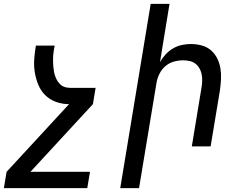

<svg xmlns="http://www.w3.org/2000/svg" viewBox="-27 -755 1247 990"><path d="M-7 215 7 131 329 -218Q294 -218 262 -229.5Q230 -241 207 -263.5Q184 -286 171 -317Q158 -348 152.5 -381.5Q147 -415 149.5 -450Q152 -485 158 -520H255Q252 -506 250 -492.5Q248 -479 247 -465Q246 -451 246.5 -437.5Q247 -424 248 -411Q249 -398 251.5 -385Q254 -372 258.5 -359.5Q263 -347 270 -336.5Q277 -326 286.5 -317.5Q296 -309 309 -305.5Q322 -302 335 -302H466L452 -218L130 131H437L423 215Z M593 215 750 -735H847L798 -435Q810 -456 827 -474.5Q844 -493 865.5 -505.5Q887 -518 910.5 -523Q934 -528 957 -528Q986 -528 1013.5 -520.5Q1041 -513 1061 -495.5Q1081 -478 1093 -454Q1105 -430 1109.5 -402.5Q1114 -375 1112.5 -346.5Q1111 -318 1107 -289L1059 0H962L1012 -303Q1015 -320 1015.5 -337.5Q1016 -355 1013 -371Q1010 -387 1002 -401.5Q994 -416 981.5 -426Q969 -436 952 -440Q935 -444 918 -444Q894 -444 870 -437.5Q846 -431 826.5 -414.5Q807 -398 795.5 -375Q784 -352 780 -328L690 215Z"/></svg>

Font: Iosevka Medium Extended
Style: Italic
Weight: 500
Width: 7
Italic angle: -9°
Monospace: yes
Designer: Belleve Invis
Foundry: Belleve Invis
Version: Version 32.5.0; ttfautohint (v1.8.4)